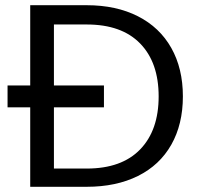

<svg xmlns="http://www.w3.org/2000/svg" viewBox="-20 -717 765 737"><path d="M313 -697Q426 -697 509.5 -654.5Q593 -612 637.5 -533Q682 -454 682 -347Q682 -240 637.5 -161.5Q593 -83 509.5 -41.5Q426 0 313 0H96V-305H9V-389H96V-697ZM313 -70Q447 -70 518 -143.5Q589 -217 589 -347Q589 -477 518 -550Q447 -623 313 -623H187V-389H379V-305H187V-70Z"/></svg>

Font: A Bank Premium Regular
Style: Regular
Weight: 400
Designer: Ninad Kale (Devanagari), Jonny Pinhorn (Latin), Htun Naung (Myanmar)
Foundry: Indian Type Foundry
Version: 4.004